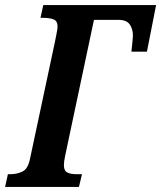

<svg xmlns="http://www.w3.org/2000/svg" viewBox="-39 -734 633 754"><path d="M-19 0 -8 -50H3Q28 -50 49.5 -60.5Q71 -71 79 -111L177 -571Q180 -587 183.5 -604Q187 -621 187 -630Q187 -652 171 -658Q155 -664 130 -664H120L131 -714H574L538 -531H477Q479 -548 481 -568Q483 -588 483 -594Q483 -620 470.5 -638Q458 -656 426 -656H330L217 -123Q214 -108 213 -100.5Q212 -93 212 -85Q212 -63 225.5 -56.5Q239 -50 259 -50H283L271 0Z"/></svg>

Font: Noto Serif ExtraCondensed
Style: Bold Italic
Weight: 700
Width: 2
Italic angle: -12°
Designer: Monotype Design Team
Foundry: Monotype Imaging Inc.
Version: Version 2.013; ttfautohint (v1.8.4.7-5d5b)